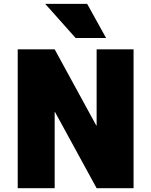

<svg xmlns="http://www.w3.org/2000/svg" viewBox="-20 -990 796 1010"><path d="M73.2 0V-730.5H267.6L486.3 -330.1H488.3V-730.5H682.6V0H488.3L269.5 -400.4H267.6V0ZM217.8 -969.7H438.5L538.1 -790H377.9Z"/></svg>

Font: GenEi M Gothic v2 Black
Style: Regular
Weight: 900
Version: Version 2.0